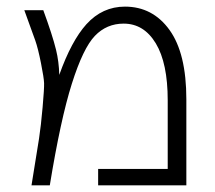

<svg xmlns="http://www.w3.org/2000/svg" viewBox="-20 -553 644 574"><path d="M273.4 1V-47.9H481.4V-252.9Q481.4 -364.3 445.8 -423.3Q410.2 -482.4 349.6 -482.4Q298.8 -482.4 263.7 -445.8Q228.5 -409.2 194.8 -302.7Q161.1 -196.3 128.9 1H74.2Q90.8 -100.6 96.7 -138.7Q102.5 -176.8 107.4 -232.4Q112.3 -288.1 111.8 -304.2Q111.3 -320.3 102.5 -364.3Q93.8 -408.2 85.4 -432.1Q77.1 -456.1 52.7 -522.5H109.4Q136.7 -448.2 147.5 -404.3Q156.2 -369.1 157.2 -329.1Q193.4 -430.7 238.3 -480.5Q286.1 -533.2 353.5 -533.2Q436.5 -533.2 486.8 -463.4Q537.1 -393.6 537.1 -255.9V1Z"/></svg>

Font: Gen Shin Gothic Light
Style: Regular
Weight: 200
Designer: [Source Han Sans]
Ryoko NISHIZUKA  (kana & ideographs); Paul D. Hunt (Latin, Greek & Cyrillic); Wenlong ZHANG  (bopomofo
Version: Version 1.002.20150607